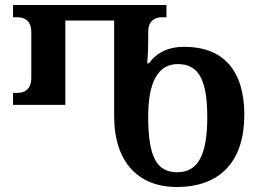

<svg xmlns="http://www.w3.org/2000/svg" viewBox="-20 -734 1044 767"><path d="M686 13C862 13 956 -92 956 -275C956 -455 870 -547 716 -547C651 -547 604 -522 575 -481H568C571 -515 572 -544 572 -568V-606C572 -653 601 -665 627 -665H645V-714H32V-665H50C76 -665 105 -653 105 -606V-423C105 -375 76 -363 50 -363H32V-315H241V-652H436V-270C436 -87 532 13 686 13ZM688 -46C607 -46 572 -105 572 -268C572 -409 613 -478 690 -478C771 -478 808 -420 808 -266C808 -111 769 -46 688 -46Z"/></svg>

Font: Noto Serif Georgian SemiBold
Style: Regular
Weight: 600
Designer: Monotype Design Team, Akaki Razmadze
Foundry: Google LLC
Version: Version 2.003